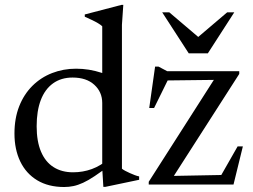

<svg xmlns="http://www.w3.org/2000/svg" viewBox="-20 -740 1014 770"><path d="M390 -327Q390 -371 358.2 -400Q326.5 -429 271 -429Q225 -429 192.5 -405.5Q160 -382 143.5 -338.5Q127 -295 127 -233.5Q127 -173 144.5 -131.8Q162 -90.5 194.8 -69.8Q227.5 -49 273 -49Q312.5 -49 348.2 -62Q384 -75 417.5 -104L420 -77Q385.5 -51 359.8 -33.8Q334 -16.5 313.2 -7Q292.5 2.5 274.5 6.2Q256.5 10 237.5 10Q174 10 129.2 -17Q84.5 -44 61.2 -92.5Q38 -141 38 -204.5Q38 -265.5 57 -313.8Q76 -362 110 -395.8Q144 -429.5 189 -447Q234 -464.5 285 -464.5Q311 -464.5 336.2 -460.5Q361.5 -456.5 387.5 -448Q413.5 -439.5 440 -425.5L390 -402V-634.5Q384 -640.5 373 -647Q362 -653.5 348.2 -660Q334.5 -666.5 320 -673V-682L467.5 -720.5H474.5L469 -640.5V-63.5Q473.5 -59.5 482 -55Q490.5 -50.5 500.5 -46Q510.5 -41.5 520.2 -37.8Q530 -34 538 -32.5V-19L402 9.5H394.5L390 -64.5ZM576.5 0V-11L850 -439L871 -420L620.5 -417L664 -441L598 -307H578.5L602 -473H615.5L650.5 -454.5H939.5V-443.5L665 -15.5L646.5 -34L883 -38.5L854 -14.5L933 -153H954L916.5 0ZM786 -582.5H764L891 -690.5H919.5L813.5 -526H737L630.5 -690.5H659Z"/></svg>

Font: Newsreader 36pt
Style: Regular
Weight: 400
Designer: Hugues Gentile
Foundry: Production Type
Version: Version 1.003